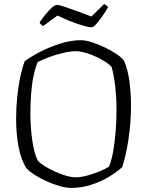

<svg xmlns="http://www.w3.org/2000/svg" viewBox="-20 -921 722 941"><path d="M329 0Q303 0 270.5 -9.5Q238 -19 205.5 -34Q173 -49 147.5 -65.5Q122 -82 110 -96Q83 -137 71 -201.5Q59 -266 59 -339Q59 -393 64.5 -447Q70 -501 80 -546.5Q90 -592 101 -621Q129 -642 175 -666Q221 -690 274 -707Q327 -724 375 -724Q399 -724 430.5 -714Q462 -704 494 -688.5Q526 -673 551.5 -656Q577 -639 588 -623Q607 -579 614.5 -521Q622 -463 622 -406Q622 -346 616 -288.5Q610 -231 600 -182.5Q590 -134 579 -102Q554 -79 515.5 -55.5Q477 -32 429 -16Q381 0 329 0ZM351 -52Q378 -52 411 -61.5Q444 -71 472.5 -83Q501 -95 514 -105Q526 -132 534 -175.5Q542 -219 546.5 -272Q551 -325 551 -381Q551 -443 544.5 -499Q538 -555 527 -593Q519 -603 499.5 -616Q480 -629 454 -641.5Q428 -654 400.5 -662Q373 -670 350 -670Q325 -670 290.5 -662Q256 -654 222 -641.5Q188 -629 165 -617Q153 -590 144.5 -549.5Q136 -509 132.5 -461.5Q129 -414 129 -367Q129 -294 138.5 -230.5Q148 -167 165 -134Q176 -121 198.5 -107Q221 -93 248.5 -80.5Q276 -68 303 -60Q330 -52 351 -52ZM427 -787Q417 -787 389 -795Q361 -803 326 -816.5Q291 -830 262 -845L191 -793Q187 -796 182 -800Q177 -804 174 -811Q186 -829 202 -849Q218 -869 233.5 -883Q249 -897 259 -897Q269 -897 297.5 -887.5Q326 -878 361.5 -865Q397 -852 428 -840L490 -901Q496 -899 501.5 -894.5Q507 -890 510 -886Q498 -865 482 -842Q466 -819 451.5 -803Q437 -787 427 -787Z"/></svg>

Font: Texturina 72pt ExtraLight
Style: Regular
Weight: 200
Designer: Guillermo Torres Carreño
Foundry: Omnibus-Type
Version: Version 1.002; ttfautohint (v1.8.3)